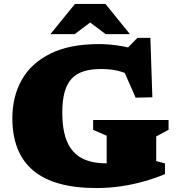

<svg xmlns="http://www.w3.org/2000/svg" viewBox="-20 -936 902 971"><path d="M770 -121.5 814.5 -109.5V-55.5Q761.5 -33.5 705 -17.8Q648.5 -2 589 6.5Q529.5 15 467.5 15Q359.5 15 279.5 -7.5Q199.5 -30 147 -74.5Q94.5 -119 68.5 -185.2Q42.5 -251.5 42.5 -339Q42.5 -447.5 90 -532Q137.5 -616.5 234.8 -664.8Q332 -713 480 -713Q525.5 -713 571.8 -706.5Q618 -700 668 -685.5L609 -677L675 -744.5H740.5L750.5 -444L666 -442L581.5 -634L673 -533.5Q631.5 -562.5 588.5 -574.8Q545.5 -587 492.5 -587Q441 -587 403.8 -575.5Q366.5 -564 342.5 -538.2Q318.5 -512.5 306.8 -470.5Q295 -428.5 295 -367.5Q295 -275 320 -218.2Q345 -161.5 394.2 -135.8Q443.5 -110 517 -110Q541 -110 561.2 -113Q581.5 -116 601.8 -122.8Q622 -129.5 645 -140.5L519.5 -10.5V-249.5L451 -279.5V-329H832.5V-279.5L770 -246ZM415.5 -837.5H456.5L358 -763.5H235L359 -916H513.5L637 -763.5H514Z"/></svg>

Font: Newsreader 9pt ExtraBold
Style: Regular
Weight: 800
Designer: Hugues Gentile
Foundry: Production Type
Version: Version 1.003